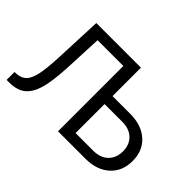

<svg xmlns="http://www.w3.org/2000/svg" viewBox="-123 -1014 1317 1317"><g transform="rotate(45 535.5 -355.5)"><path d="M616.2 -710.9V-435.1H792.5Q900.9 -433.6 964.8 -375Q1028.8 -316.4 1028.8 -217.3Q1028.8 -120.6 965.8 -61.3Q902.8 -2 794.4 0H522.5V-633.8H272.5L259.8 -352.1Q252.4 -210.4 230.7 -139.2Q209 -67.9 167 -34.4Q125 -1 54.7 0H23.9V-76.7L43.5 -77.6Q88.9 -81.1 113.3 -107.2Q137.7 -133.3 150.4 -190.4Q163.1 -247.6 168.5 -366.2L183.1 -710.9ZM616.2 -357.9V-76.7H787.6Q856 -76.7 895.5 -115.2Q935.1 -153.8 935.1 -218.3Q935.1 -280.8 896.7 -318.8Q858.4 -356.9 791 -357.9Z"/></g></svg>

Font: SteelSelectRoboto
Style: Roboto-Regular
Weight: 400
Designer: Google
Version: Version 2.137; 2017